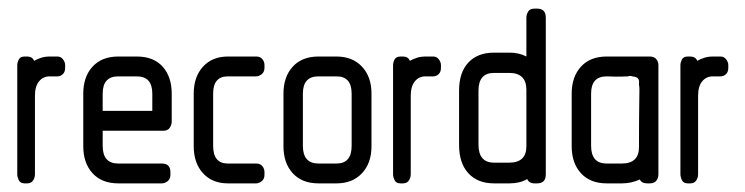

<svg xmlns="http://www.w3.org/2000/svg" viewBox="-20 -425 1727 445"><path d="M95 -248Q80 -248 70.5 -236.5Q61 -225 61 -203V-21Q61 -13 56.5 -6.5Q52 0 43 0H37Q27 0 23.5 -7.5Q20 -15 20 -21V-274Q20 -280 23.5 -287Q27 -294 37 -294H43Q55 -294 59 -284Q66 -288 75 -291Q84 -294 96 -294H113Q121 -294 126 -287.5Q131 -281 131 -274V-268Q131 -258 125.5 -253Q120 -248 113 -248Z M218 -122V-87Q218 -46 254 -46H355Q375 -46 375 -26V-20Q375 -10 368.5 -5Q362 0 355 0H254Q216 0 194.5 -23.5Q173 -47 173 -86V-208Q173 -247 194.5 -270.5Q216 -294 254 -294H297Q336 -294 357 -270.5Q378 -247 378 -208V-143Q378 -136 373.5 -129Q369 -122 359 -122ZM254 -248Q218 -248 218 -208V-168H333V-208Q333 -248 297 -248Z M508 0Q472 0 450.5 -23.5Q429 -47 429 -86V-208Q429 -247 450.5 -270.5Q472 -294 508 -294H574Q583 -294 588 -288Q593 -282 593 -274V-268Q593 -258 586.5 -253Q580 -248 574 -248H508Q474 -248 474 -208V-87Q474 -46 508 -46H574Q583 -46 588 -40Q593 -34 593 -26V-20Q593 -10 586.5 -5Q580 0 574 0Z M718 0Q680 0 658.5 -23.5Q637 -47 637 -86V-208Q637 -247 658.5 -270.5Q680 -294 718 -294H760Q797 -294 819 -270.5Q841 -247 841 -208V-86Q841 -47 819 -23.5Q797 0 760 0ZM795 -208Q795 -248 760 -248H718Q682 -248 682 -208V-87Q682 -46 718 -46H760Q795 -46 795 -87Z M966 -248Q951 -248 941.5 -236.5Q932 -225 932 -203V-21Q932 -13 927.5 -6.5Q923 0 914 0H908Q898 0 894.5 -7.5Q891 -15 891 -21V-274Q891 -280 894.5 -287Q898 -294 908 -294H914Q926 -294 930 -284Q937 -288 946 -291Q955 -294 967 -294H984Q992 -294 997 -287.5Q1002 -281 1002 -274V-268Q1002 -258 996.5 -253Q991 -248 984 -248Z M1219 0Q1206 0 1202 -10Q1185 0 1161 0H1125Q1087 0 1065.5 -23.5Q1044 -47 1044 -89V-215Q1044 -257 1065.5 -280Q1087 -303 1125 -303H1161Q1183 -303 1200 -294V-384Q1200 -391 1204 -398Q1208 -405 1219 -405H1225Q1245 -405 1245 -384V-21Q1245 0 1225 0ZM1200 -217Q1200 -256 1160 -256H1125Q1089 -256 1089 -215V-90Q1089 -48 1125 -48H1160Q1200 -48 1200 -86Z M1480 0Q1467 0 1463 -9Q1443 0 1422 0H1386Q1348 0 1326.5 -23.5Q1305 -47 1305 -86V-208Q1305 -247 1326.5 -270.5Q1348 -294 1386 -294H1486Q1496 -294 1501 -288Q1506 -282 1506 -274V-21Q1506 -12 1501 -6Q1496 0 1486 0ZM1462 -217Q1462 -226 1461 -227V-233Q1462 -237 1459.5 -242Q1457 -247 1445 -248Q1444 -249 1440 -249Q1437 -249 1436 -248Q1432 -248 1421.5 -247.5Q1411 -247 1386 -248Q1350 -248 1350 -208V-87Q1350 -46 1386 -46H1421Q1461 -46 1461 -84Q1461 -148 1461.5 -177Q1462 -206 1462 -217Z M1632 -248Q1617 -248 1607.5 -236.5Q1598 -225 1598 -203V-21Q1598 -13 1593.5 -6.5Q1589 0 1580 0H1574Q1564 0 1560.5 -7.5Q1557 -15 1557 -21V-274Q1557 -280 1560.5 -287Q1564 -294 1574 -294H1580Q1592 -294 1596 -284Q1603 -288 1612 -291Q1621 -294 1633 -294H1650Q1658 -294 1663 -287.5Q1668 -281 1668 -274V-268Q1668 -258 1662.5 -253Q1657 -248 1650 -248Z"/></svg>

Font: Chathura
Style: ExtraBold
Weight: 800
Designer: Appaji Ambarisha Darbha
Foundry: Aditya Fonts
Version: Version 1.001 2016